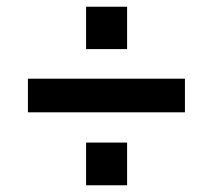

<svg xmlns="http://www.w3.org/2000/svg" viewBox="-20 -634 633 571"><path d="M358 -210V-83H236V-210ZM358 -614V-488H236V-614ZM63 -400H530V-300H63Z"/></svg>

Font: Pathway Extreme 28pt
Style: Bold
Weight: 700
Designer: Eduardo Rodriguez Tunni
Foundry: Eduardo Rodriguez Tunni
Version: Version 1.001;gftools[0.9.26]